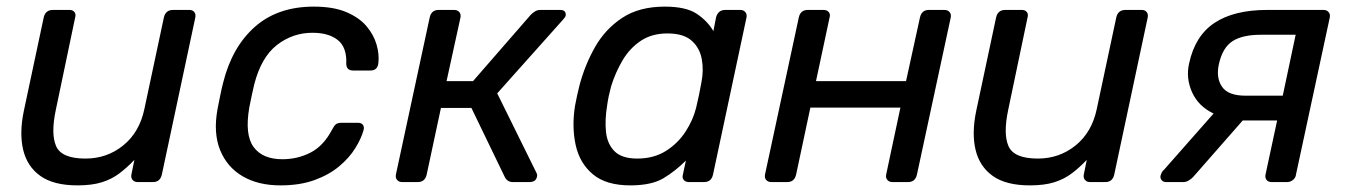

<svg xmlns="http://www.w3.org/2000/svg" viewBox="-20 -550 4062 580"><path d="M214 10Q142 10 102 -18.5Q62 -47 50 -97.5Q38 -148 52 -215L112 -497Q117 -520 140 -520H190Q200 -520 205 -513.5Q210 -507 207 -497L149 -220Q133 -146 149.5 -108.5Q166 -71 238 -71Q303 -71 352 -110.5Q401 -150 416 -220L475 -497Q480 -520 503 -520H552Q562 -520 567 -513.5Q572 -507 570 -497L469 -23Q464 0 442 0H396Q386 0 380.5 -6.5Q375 -13 377 -23L386 -67Q364 -44 341 -26.5Q318 -9 288 0.5Q258 10 214 10Z M827 10Q760 10 713 -17.5Q666 -45 645 -96.5Q624 -148 637 -220Q640 -235 645 -260Q650 -285 654 -300Q681 -408 750 -469Q819 -530 928 -530Q987 -530 1026 -513.5Q1065 -497 1087 -471Q1109 -445 1117.5 -415.5Q1126 -386 1123 -360Q1121 -337 1099 -337H1047Q1026 -337 1026 -358Q1028 -407 1000.5 -429Q973 -451 924 -451Q864 -451 816.5 -414Q769 -377 748 -295Q744 -279 740 -259.5Q736 -240 733 -225Q719 -143 746 -106Q773 -69 833 -69Q879 -69 918 -89Q957 -109 983 -158Q989 -170 994.5 -174.5Q1000 -179 1011 -179H1062Q1072 -179 1076.5 -172.5Q1081 -166 1078 -156Q1071 -131 1053 -102Q1035 -73 1004.5 -47.5Q974 -22 930 -6Q886 10 827 10Z M1195 0Q1185 0 1179.5 -6.5Q1174 -13 1176 -23L1278 -497Q1283 -520 1305 -520H1352Q1362 -520 1367.5 -513.5Q1373 -507 1371 -497L1329 -305H1409L1583 -505Q1589 -511 1596 -515.5Q1603 -520 1613 -520H1672Q1690 -520 1689 -504Q1689 -500 1682 -492L1482 -268L1600 -29Q1604 -22 1602 -16Q1599 0 1579 0H1529Q1513 0 1505 -15L1404 -224H1312L1269 -23Q1264 0 1242 0Z M1884 10Q1811 10 1771 -23.5Q1731 -57 1719 -112Q1707 -167 1717 -230Q1720 -246 1723 -260Q1726 -274 1730 -290Q1746 -352 1777 -407Q1808 -462 1859.5 -496Q1911 -530 1988 -530Q2052 -530 2084.5 -508.5Q2117 -487 2135 -456L2143 -497Q2149 -520 2171 -520H2216Q2226 -520 2231.5 -513.5Q2237 -507 2235 -497L2134 -23Q2129 0 2107 0H2061Q2051 0 2045.5 -6.5Q2040 -13 2043 -23L2052 -65Q2020 -33 1984 -11.5Q1948 10 1884 10ZM1905 -71Q1955 -71 1991.5 -94Q2028 -117 2051 -152.5Q2074 -188 2083 -225Q2087 -241 2091.5 -263Q2096 -285 2099 -302Q2106 -337 2100 -371Q2094 -405 2069.5 -427Q2045 -449 1996 -449Q1949 -449 1915.5 -426.5Q1882 -404 1860.5 -367.5Q1839 -331 1826 -289Q1822 -274 1819 -260Q1816 -246 1814 -231Q1807 -189 1810.5 -152.5Q1814 -116 1836 -93.5Q1858 -71 1905 -71Z M2310 0Q2300 0 2294.5 -6.5Q2289 -13 2291 -23L2393 -497Q2398 -520 2420 -520H2468Q2478 -520 2483.5 -513.5Q2489 -507 2486 -497L2445 -305H2717L2759 -497Q2764 -520 2786 -520H2833Q2843 -520 2848.5 -513.5Q2854 -507 2852 -497L2750 -23Q2745 0 2723 0H2676Q2666 0 2660.5 -6.5Q2655 -13 2657 -23L2700 -225H2428L2385 -23Q2380 0 2358 0Z M3091 10Q3019 10 2979 -18.5Q2939 -47 2927 -97.5Q2915 -148 2929 -215L2989 -497Q2994 -520 3017 -520H3067Q3077 -520 3082 -513.5Q3087 -507 3084 -497L3026 -220Q3010 -146 3026.5 -108.5Q3043 -71 3115 -71Q3180 -71 3229 -110.5Q3278 -150 3293 -220L3352 -497Q3357 -520 3380 -520H3429Q3439 -520 3444 -513.5Q3449 -507 3447 -497L3346 -23Q3341 0 3319 0H3273Q3263 0 3257.5 -6.5Q3252 -13 3254 -23L3263 -67Q3241 -44 3218 -26.5Q3195 -9 3165 0.5Q3135 10 3091 10Z M3502 0Q3494 0 3489 -6Q3484 -12 3486 -20Q3487 -23 3489 -28Q3491 -33 3497 -38L3646 -207Q3600 -229 3581 -271.5Q3562 -314 3572 -358Q3590 -442 3649 -481Q3708 -520 3808 -520H3978Q3988 -520 3993.5 -513.5Q3999 -507 3997 -497L3895 -23Q3894 -13 3886 -6.5Q3878 0 3868 0H3822Q3811 0 3806 -6.5Q3801 -13 3803 -23L3838 -186H3734L3584 -15Q3578 -9 3570.5 -4.5Q3563 0 3555 0ZM3742 -261H3855L3894 -445H3789Q3733 -445 3703 -425.5Q3673 -406 3662 -356Q3653 -315 3671.5 -288Q3690 -261 3742 -261Z"/></svg>

Font: Lubike
Style: Italic
Weight: 400
Italic angle: -12°
Foundry: Honoka55
Version: Version 1.000;July 22, 2022;FontCreator 14.0.0.2862 64-bit